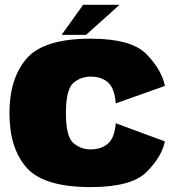

<svg xmlns="http://www.w3.org/2000/svg" viewBox="-20 -756 722 782"><path d="M349.5 6Q516 6 577.5 -56Q639 -118 651.5 -180L451.5 -254Q446.5 -193.5 419 -170.5Q391.5 -147.5 349.5 -147.5Q309 -147.5 278.8 -173.5Q248.5 -199.5 248.5 -295Q248.5 -391.5 278.5 -417.8Q308.5 -444 349.5 -444Q392 -444 419.2 -421Q446.5 -398 451.5 -335L651.5 -406Q639 -470.5 577.5 -534.5Q516 -598.5 349.5 -598.5Q158.5 -598.5 88.5 -517.8Q18.5 -437 18.5 -295Q18.5 -152 88.5 -73Q158.5 6 349.5 6ZM231 -614H330.5L467 -736.5H318.5Z"/></svg>

Font: Anybody Thin Black
Style: Regular
Weight: 900
Version: Version 1.113;gftools[0.9.25]